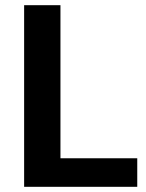

<svg xmlns="http://www.w3.org/2000/svg" viewBox="-20 -720 564 740"><path d="M73 -700H213V-110H509V0H73Z"/></svg>

Font: Moderustic SemiBold
Style: Regular
Weight: 600
Designer: Tural Alisoy
Foundry: TAFT Foundry
Version: Version 2.120